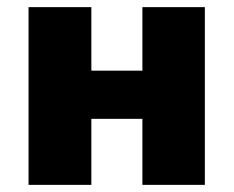

<svg xmlns="http://www.w3.org/2000/svg" viewBox="-20 -518 655 538"><path d="M60 0V-498H236V-320H379V-498H554V0H379V-185H236V0Z"/></svg>

Font: Nunito Sans 10pt SemiCondensed Black
Style: Regular
Weight: 900
Width: 4
Designer: Vernon Adams
Foundry: Vernon Adams
Version: Version 3.101;gftools[0.9.27]